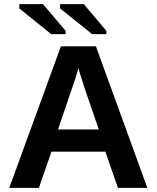

<svg xmlns="http://www.w3.org/2000/svg" viewBox="-20 -913 762 933"><path d="M696 0H553L492 -176H230L169 0H25L276 -688H446ZM371 -548 361 -582 358 -571 346 -531 262 -284H460L392 -482ZM428 -747 272 -872V-893H387L497 -763V-747ZM229 -747 74 -872V-893H189L299 -763V-747Z"/></svg>

Font: Libra Sans
Style: Bold
Weight: 700
Foundry: Context Ltd
Version: Version 1.000